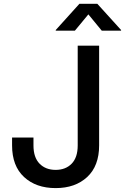

<svg xmlns="http://www.w3.org/2000/svg" viewBox="-20 -964 647 994"><path d="M268.1 9.8Q166.5 9.8 104.5 -47.6Q42.5 -105 42.5 -211.4V-252H153.3V-210.9Q153.3 -148.9 184.8 -116.7Q216.3 -84.5 268.1 -84.5Q319.8 -84.5 351.1 -116.7Q382.3 -148.9 382.3 -210.9V-727.5H493.2V-211.4Q493.2 -105 431.4 -47.6Q369.6 9.8 268.1 9.8ZM367.7 -805.2H268.6V-808.6L391.1 -944.3H483.9L606.9 -808.6V-805.2H506.8L437.5 -889.6Z"/></svg>

Font: Inter 16pt Medium
Style: Regular
Weight: 500
Version: Version 4.001;git-66647c0bb